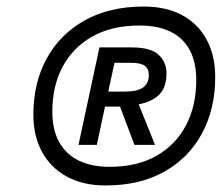

<svg xmlns="http://www.w3.org/2000/svg" viewBox="-20 -746 680 587"><path d="M303 -179Q233 -179 183.5 -206.5Q134 -234 108 -282.5Q82 -331 82 -395Q82 -493 123 -567.5Q164 -642 239.5 -684Q315 -726 419 -726Q489 -726 538 -699Q587 -672 612.5 -623.5Q638 -575 638 -511Q638 -413 597.5 -338Q557 -263 482 -221Q407 -179 303 -179ZM315 -236Q400 -236 459 -270Q518 -304 549 -363.5Q580 -423 580 -501Q580 -557 559.5 -594Q539 -631 500.5 -649.5Q462 -668 407 -668Q322 -668 262.5 -634.5Q203 -601 171.5 -542Q140 -483 140 -405Q140 -349 161 -311.5Q182 -274 221 -255Q260 -236 315 -236ZM220 -303 284 -601H383Q441 -601 465 -578.5Q489 -556 489 -522Q489 -479 467 -457Q445 -435 404 -427L454 -303H391L347 -420H301L276 -303ZM311 -466H362Q401 -466 418 -479Q435 -492 435 -516Q435 -536 422.5 -545Q410 -554 381 -554H330Z"/></svg>

Font: Geist
Style: Italic
Weight: 400
Italic angle: -12°
Designer: Basement.studio, Andrés Briganti, Mateo Zaragoza
Foundry: Basement.studio, Vercel, Andrés Briganti, Guido Ferreyra, Mateo Zaragoza
Version: Version 1.500